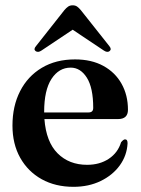

<svg xmlns="http://www.w3.org/2000/svg" viewBox="-20 -693 530 724"><path d="M462.5 -279Q462.5 -244 425 -244H147.5Q154 -158 197.2 -114.8Q240.5 -71.5 308.5 -71.5Q356 -71.5 390.2 -94.2Q424.5 -117 436.5 -156.5Q445.5 -167.5 451.5 -167.5Q461.5 -167.5 461 -152Q458.5 -106.5 431.8 -69.5Q405 -32.5 359.8 -10.5Q314.5 11.5 257 11.5Q189 11.5 137.2 -17.2Q85.5 -46 56.2 -98Q27 -150 27 -219.5Q27 -293 55.8 -349.2Q84.5 -405.5 137.5 -437.2Q190.5 -469 263 -469Q325 -469 369.8 -444.5Q414.5 -420 438.5 -377Q462.5 -334 462.5 -279ZM246.5 -438Q202 -438 174.2 -395.5Q146.5 -353 146.5 -271V-269H314Q331.5 -269 331.5 -286Q331.5 -362 307.5 -400Q283.5 -438 246.5 -438ZM393.5 -500.5Q385 -493.5 371.5 -502.5L254 -581L136.5 -502.5Q123.5 -493.5 114 -500.5Q105.5 -507.5 116 -519.5L222.5 -654.5Q230 -663.5 237 -668.2Q244 -673 254 -673Q264 -673 270.8 -668.2Q277.5 -663.5 285 -654.5L392 -519.5Q402 -507.5 393.5 -500.5Z"/></svg>

Font: Fraunces 72pt SemiBold
Style: Regular
Weight: 600
Version: Version 1.000;[b76b70a41]